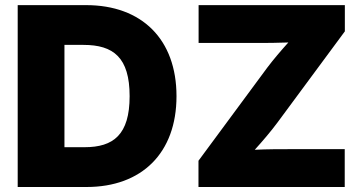

<svg xmlns="http://www.w3.org/2000/svg" viewBox="-20 -748 1450 768"><path d="M326.2 0C547.4 0 686 -136.2 686 -363.3C686 -590.8 547.4 -727.5 324.2 -727.5H50.8V0ZM773.9 0H1358.9V-151.4H1147.5C1098.1 -151.4 1048.8 -151.4 999 -148.9C1031.7 -185.1 1063 -221.7 1089.8 -257.8L1359.4 -622.6V-727.5H774.4V-576.2H1000.5C1044.9 -576.2 1089.4 -576.2 1133.3 -578.1C1103 -544.4 1074.2 -510.7 1048.8 -477.1L773.9 -105ZM237.8 -159.2V-568.4H314C433.6 -568.4 498.5 -518.1 498.5 -363.3C498.5 -209 433.6 -159.2 318.4 -159.2Z"/></svg>

Font: Raveo ExtraBold
Style: Regular
Weight: 800
Designer: Jakub Foglar, Rasmus Andersson (Inter)
Foundry: Jakubfoglar.com
Version: Version 1.100;Glyphs 3.2.3 (3260)